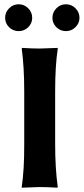

<svg xmlns="http://www.w3.org/2000/svg" viewBox="-20 -871 390 894"><path d="M350.1 -788.1Q350.1 -763.2 331.5 -744.6Q313 -726.1 287.1 -726.1Q261.2 -726.1 242.7 -744.1Q224.1 -762.2 224.1 -788.1Q224.1 -814 242.7 -832.5Q261.2 -851.1 287.1 -851.1Q313 -851.1 331.5 -832.5Q350.1 -814 350.1 -788.1ZM22.5 -744.1Q3.9 -762.2 3.9 -788.1Q3.9 -814 22.5 -832.5Q41 -851.1 66.9 -851.1Q92.8 -851.1 111.3 -832.5Q129.9 -814 129.9 -788.1Q129.9 -762.2 111.3 -744.1Q92.8 -726.1 66.9 -726.1Q41 -726.1 22.5 -744.1ZM92.8 -444.8Q92.8 -560.1 81.1 -645L83 -647.9Q130.9 -645 165 -645L248 -647.9L249 -645Q236.8 -565.9 236.8 -444.8V-200.2Q236.8 -86.4 249 0L247.1 2.9Q199.2 0 165 0Q165 0 82 2.9L81.1 0Q93.3 -81.1 92.8 -200.2Z"/></svg>

Font: Linux Biolinum O
Style: Bold
Weight: 700
Designer: Philipp H. Poll
Foundry: Philipp H. Poll
Version: Version 1.3.2